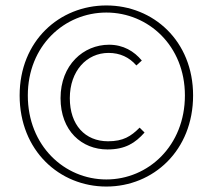

<svg xmlns="http://www.w3.org/2000/svg" viewBox="-20 -672 780 704"><path d="M370 12C542 12 688 -120 688 -322C688 -522 542 -652 370 -652C198 -652 52 -522 52 -322C52 -120 198 12 370 12ZM370 -14C216 -14 82 -138 82 -322C82 -504 216 -626 370 -626C524 -626 658 -504 658 -322C658 -138 524 -14 370 -14ZM374 -124C440 -124 476 -148 510 -186L492 -204C460 -172 432 -154 376 -154C292 -154 236 -214 236 -312C236 -412 298 -478 378 -478C420 -478 454 -462 480 -432L500 -450C472 -484 432 -508 380 -508C286 -508 202 -434 202 -312C202 -192 280 -124 374 -124Z"/></svg>

Font: Source Sans Pro ExtraLight
Style: Regular
Weight: 200
Designer: Paul D. Hunt
Foundry: Adobe Systems Incorporated
Version: Version 3.006;hotconv 1.0.111;makeotfexe 2.5.65597